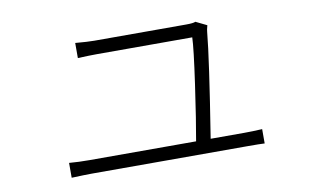

<svg xmlns="http://www.w3.org/2000/svg" viewBox="-56 -600 1113 684"><g transform="rotate(-10 500.0 -258.5)"><path d="M665 -74.2H785.2Q816.4 -74.2 851.6 -76.2V-24.4Q835.9 -25.4 788.1 -25.4H226.6Q204.1 -25.4 153.3 -23.4V-77.1Q188.5 -74.2 226.6 -74.2H612.3Q625 -144.5 643.6 -273.9Q662.1 -403.3 663.1 -441.4H318.4Q293.9 -441.4 249 -439.5V-494.1Q293.9 -490.2 317.4 -490.2H649.4Q675.8 -490.2 683.6 -494.1L723.6 -474.6Q718.8 -457 718.8 -451.2Q710 -356.4 665 -74.2Z"/></g></svg>

Font: GenEi Gothic M Light
Style: Regular
Weight: 300
Designer: o_tamon (Modified); [Source Han Sans]
Ryoko NISHIZUKA  (kana & ideographs); Paul D. Hunt (Latin, Greek & Cyrillic); Wenl
Version: Version 1.1a;Original Version 1.004